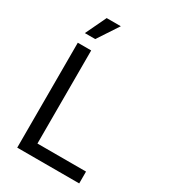

<svg xmlns="http://www.w3.org/2000/svg" viewBox="-225 -1047 1015 1153"><g transform="rotate(30 282.5 -471.0)"><path d="M87.9 0V-727.5H180.7V-82H517.6V0ZM95.7 -798.8 164.1 -942.4H262.2L167.5 -798.8Z"/></g></svg>

Font: Adwaita Sans
Style: Regular
Weight: 400
Designer: Rasmus Andersson
Foundry: rsms
Version: Version 4.001;git-9221beed3